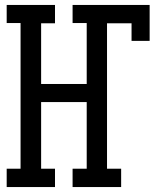

<svg xmlns="http://www.w3.org/2000/svg" viewBox="-20 -755 640 775"><path d="M7 0V-74H63V-662H7V-735H202V-661H146V-416H330V-662H273V-735H584V-590H511V-661H412V-74H469V0H273V-74H330V-343H146V-74H202V0Z"/></svg>

Font: Iosevka Curly Slab Extended
Style: Regular
Weight: 400
Width: 7
Monospace: yes
Designer: Belleve Invis
Foundry: Belleve Invis
Version: Version 11.1.0; ttfautohint (v1.8.3)